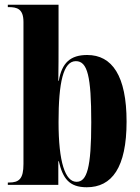

<svg xmlns="http://www.w3.org/2000/svg" viewBox="-20 -780 589 810"><path d="M346 10C452 10 514 -73 514 -267C514 -460 453 -548 348 -548C277 -548 241 -515 228 -439H226C227 -502 227 -546 227 -585V-760H13V-750H16C52 -750 79 -743 79 -687V-88C79 -26 61 -10 18 -10H13V0H226V-100H228C245 -27 272 10 346 10ZM303 -13C255 -13 227 -96 227 -265C227 -433 247 -522 300 -522C349 -522 365 -459 365 -264C365 -72 347 -13 303 -13Z"/></svg>

Font: Noto Serif Display ExtraCondensed ExtraBold
Style: Regular
Weight: 800
Width: 2
Designer: Monotype Design Team
Foundry: Monotype Imaging Inc.
Version: Version 2.009